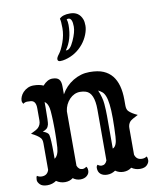

<svg xmlns="http://www.w3.org/2000/svg" viewBox="-99 -995 874 1080"><g transform="rotate(-10 338.0 -455.0)"><path d="M134.8 -5.9Q112.3 9.8 83.5 9.8Q54.7 9.8 41.7 -3.7Q28.8 -17.1 28.8 -29.3Q28.8 -45.4 34.2 -52.7Q44.9 -44.4 61.5 -44.4Q92.8 -44.4 102.1 -74.7V-226.6Q102.1 -248 92.8 -257.8Q78.6 -273.9 42.5 -291.5Q76.7 -307.1 85.9 -316.4Q102.1 -332.5 102.1 -356V-427.2Q102.1 -468.8 73.7 -472.2Q65.4 -473.1 52.7 -473.1Q40 -473.1 29.3 -464.8Q22.5 -474.1 22.5 -484.1Q22.5 -494.1 27.6 -506.6Q32.7 -519 43 -530.3Q68.8 -556.6 102.8 -556.6Q136.7 -556.6 159.2 -545.9Q186 -576.2 213.9 -576.2Q241.7 -576.2 252.4 -563.2Q263.2 -550.3 263.2 -523.4V-477.5Q288.6 -522.9 332.5 -549.6Q376.5 -576.2 425.8 -576.2Q475.1 -576.2 505.1 -563.2Q535.2 -550.3 554.7 -526.4Q592.8 -479 592.8 -388.7V-356.4Q592.8 -333 603 -322.8Q618.2 -307.1 652.3 -291.5Q615.7 -273.4 606.4 -264.2Q592.8 -249 592.8 -227.5V-74.7Q602.1 -44.4 633.3 -44.4Q649.9 -44.4 660.6 -52.7Q666 -45.4 666 -31.2Q666 -17.1 653.1 -3.7Q640.1 9.8 613.3 9.8Q586.4 9.8 564.5 -5.4Q544.9 9.8 518.8 9.8Q492.7 9.8 472.2 -4.9Q450.7 9.8 426.3 9.8Q401.9 9.8 387.7 -2.4Q373.5 -14.6 373.5 -37.6Q373.5 -48.3 380.9 -54.7Q392.1 -45.9 403.3 -45.9Q424.8 -45.9 434.1 -69.8V-360.8Q434.1 -455.6 387.7 -470.7Q372.6 -475.6 355 -475.6Q337.4 -475.6 322.3 -468.5Q307.1 -461.4 294.9 -448.7Q268.1 -420.4 263.2 -381.3V-69.8Q272.5 -45.9 293.9 -45.9Q305.2 -45.9 316.4 -54.7Q323.7 -48.3 323.7 -31.5Q323.7 -14.6 309.6 -2.4Q295.4 9.8 272.2 9.8Q249 9.8 230 -4.9Q211.4 9.8 184.6 9.8Q157.7 9.8 134.8 -5.9ZM481 -129.4Q505.4 -138.7 507.8 -193.4Q510.7 -248 510.7 -296.4Q510.7 -344.7 506.8 -376.2Q502.9 -407.7 495.6 -425.5Q488.3 -443.4 478.3 -451.4Q468.3 -459.5 456.5 -465.3Q475.1 -421.4 478 -385.3Q481 -349.1 481 -315.4ZM175.8 -368.7Q174.3 -402.3 171.4 -415Q165.5 -443.4 148.9 -454.1V-422.4Q148.9 -340.3 145.3 -325.9Q141.6 -311.5 133.5 -304.2Q125.5 -296.9 109.9 -291.5Q139.2 -281.2 143.1 -267.1Q148.9 -243.7 148.9 -161.6V-129.9Q171.4 -144.5 174.8 -189.5Q176.8 -221.2 177 -237.3Q177.2 -253.4 177.5 -264.4Q177.7 -275.4 177.7 -282.2Q177.7 -289.1 177.7 -296.1Q177.7 -303.2 177.5 -314.9Q177.2 -326.7 177 -340.8Q176.8 -355 175.8 -368.7ZM314.9 -900.4Q332.5 -919.9 375.5 -919.9Q426.8 -919.9 444.3 -874Q449.7 -859.9 449.7 -837.2Q449.7 -814.5 438.7 -786.6Q427.7 -758.8 408.7 -735.4Q367.2 -685.1 305.2 -669.4Q291 -665.5 276.1 -665.5Q261.2 -665.5 261.2 -678.7Q261.2 -688.5 275.6 -706.5Q290 -724.6 304.9 -765.4Q319.8 -806.2 319.8 -846.4Q319.8 -886.7 314.9 -900.4ZM351.6 -889.2Q356.9 -877.4 356.9 -857.9Q356.9 -773.9 316.9 -719.2Q340.3 -713.9 362.8 -764.6Q384.3 -812 384.3 -843.3Q384.3 -892.6 361.3 -892.6Q355 -892.6 351.6 -889.2Z"/></g></svg>

Font: Rye
Style: Regular
Weight: 400
Designer: Nicole Fally
Foundry: Nicole Fally
Version: Version 1.001